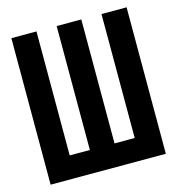

<svg xmlns="http://www.w3.org/2000/svg" viewBox="-98 -723 745 808"><g transform="rotate(-15 275.0 -319.0)"><path d="M23.9 -638.2H133.3V-98.1H221.2V-638.2H328.6V-98.1H416.5V-638.2H525.9V0H23.9Z"/></g></svg>

Font: Code New Roman
Style: Bold
Weight: 700
Monospace: yes
Designer: Sam Radian
Foundry: Code New Roman
Version: Version 1.508 October 19, 2014